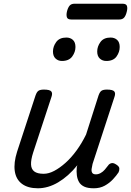

<svg xmlns="http://www.w3.org/2000/svg" viewBox="-20 -997 705 1033"><path d="M184 16Q130 16 98 -8Q66 -32 59.5 -76.5Q53 -121 72 -181L171 -483Q178 -503 187.5 -509Q197 -515 216 -515Q247 -515 255.5 -505.5Q264 -496 257 -476L158 -175Q146 -137 147 -112Q148 -87 164.5 -74.5Q181 -62 215 -62Q242 -62 271.5 -77.5Q301 -93 332 -120.5Q363 -148 391.5 -187Q420 -226 443 -273L510 -483Q517 -503 526.5 -509Q536 -515 555 -515Q586 -515 594.5 -505.5Q603 -496 596 -476L478 -115Q475 -102 473 -89Q471 -76 476 -67.5Q481 -59 496 -59Q509 -59 521.5 -66Q534 -73 544 -84.5Q554 -96 562 -107Q568 -116 579 -119Q590 -122 605 -112Q621 -102 622 -91.5Q623 -81 618 -70Q607 -53 588 -32.5Q569 -12 543.5 2Q518 16 485 16Q452 16 433 7Q414 -2 405 -18Q396 -34 393.5 -54Q391 -74 393 -96L396 -108Q372 -78 346 -55Q320 -32 293 -16Q266 0 238.5 8Q211 16 184 16ZM313 -669Q293 -669 279 -682Q265 -695 265 -720Q265 -747 282.5 -771Q300 -795 337 -795Q358 -795 372 -782.5Q386 -770 386 -744Q386 -717 368.5 -693Q351 -669 313 -669ZM552 -669Q531 -669 517 -682Q503 -695 503 -720Q503 -747 520.5 -771Q538 -795 575 -795Q596 -795 610 -782.5Q624 -770 624 -744Q624 -717 607 -693Q590 -669 552 -669ZM364 -892Q344 -892 340 -904Q336 -916 340 -934Q345 -955 354 -966Q363 -977 381 -977H639Q659 -977 663 -965Q667 -953 662 -934Q657 -913 648 -902.5Q639 -892 621 -892Z"/></svg>

Font: Playwrite MX
Style: Regular
Weight: 400
Designer: Veronika Burian, José Scaglione
Foundry: TypeTogether
Version: Version 1.002